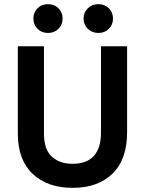

<svg xmlns="http://www.w3.org/2000/svg" viewBox="-20 -897 699 926"><path d="M211.5 -877Q242 -877 262 -857Q282 -837 282 -807.5Q282 -778 262 -758Q242 -738 211.5 -738Q181 -738 161 -758Q141 -778 141 -807.5Q141 -837 161 -857Q181 -877 211.5 -877ZM454.5 -877Q485 -877 505 -857Q525 -837 525 -807.5Q525 -778 505 -758Q485 -738 454.5 -738Q424 -738 403.5 -758Q383 -778 383 -807.5Q383 -837 403.5 -857Q424 -877 454.5 -877ZM593 -259Q593 -128 522.5 -59.5Q452 9 330.5 9Q209 9 137.5 -58.5Q66 -126 66 -252V-674H192V-253Q192 -176 230 -141.5Q268 -107 329 -107Q467 -107 467 -258V-674H593Z"/></svg>

Font: Hind Jalandhar SemiBold
Style: Regular
Weight: 600
Designer: Namrata Goyal
Foundry: Indian Type Foundry
Version: Version 0.702;PS 1.0;hotconv 1.0.81;makeotf.lib2.5.63406